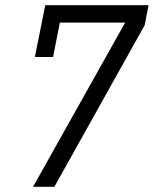

<svg xmlns="http://www.w3.org/2000/svg" viewBox="-20 -718 591 738"><path d="M107 0 461 -631H210L184 -499H114L154 -698H551L536 -621L189 0Z"/></svg>

Font: IBM Plex Sans Cond
Style: Italic
Weight: 400
Width: 3
Italic angle: -11°
Designer: Mike Abbink, Paul van der Laan, Pieter van Rosmalen
Foundry: Bold Monday
Version: Version 1.3